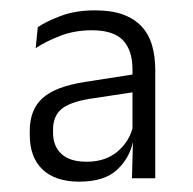

<svg xmlns="http://www.w3.org/2000/svg" viewBox="-20 -666 372 371"><path d="M235 -321.5 237 -397 236 -401V-504V-532Q236 -568.5 217.8 -588Q199.5 -607.5 157.5 -607.5Q124.5 -607.5 97 -597Q69.5 -586.5 49 -573L53 -613.5Q71 -625.5 99 -635.8Q127 -646 164 -646Q195.5 -646 217.5 -638Q239.5 -630 253.5 -615Q267.5 -600 273.8 -578.5Q280 -557 280 -531V-321.5ZM133 -315Q87 -315 62.2 -338.5Q37.5 -362 37.5 -405.5V-413Q37.5 -454 62 -476.2Q86.5 -498.5 143 -507.5L242.5 -523L245.5 -489L153 -475Q114 -468.5 98.2 -454.8Q82.5 -441 82.5 -415.5V-409.5Q82.5 -383.5 98.8 -368.5Q115 -353.5 147.5 -353.5Q184.5 -353.5 208 -374Q231.5 -394.5 237.5 -424L245.5 -392.5H237Q230.5 -360.5 206 -337.8Q181.5 -315 133 -315Z"/></svg>

Font: Anek Odia Light
Style: Regular
Weight: 300
Designer: Yesha Goshar & Mahesh Sahu (Odia), Yesha Goshar (Latin)
Foundry: Ek Type
Version: Version 1.003